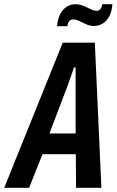

<svg xmlns="http://www.w3.org/2000/svg" viewBox="-62 -889 552 909"><path d="M-42 0 235 -687H387L418 0H298L297 -159H139L76 0ZM172 -257H296V-475Q296 -482 296 -493Q296 -504 296 -517.5Q296 -531 296 -544.5Q296 -558 296 -570H288Q284 -556 277.5 -538Q271 -520 265 -503Q259 -486 255 -475ZM208 -765Q211 -799 223 -822Q235 -845 253.5 -857Q272 -869 295 -869Q314 -869 332.5 -861.5Q351 -854 366.5 -846Q382 -838 395 -838Q407 -838 413.5 -846Q420 -854 422 -869H470Q468 -836 456 -813Q444 -790 425 -778Q406 -766 383 -766Q364 -766 346.5 -774Q329 -782 313.5 -789.5Q298 -797 284 -797Q272 -797 265.5 -788.5Q259 -780 257 -765Z"/></svg>

Font: Archivo ExtraCondensed SemiBold
Style: Italic
Weight: 600
Width: 2
Italic angle: -10°
Designer: Hector Gatti
Foundry: Omnibus-Type
Version: Version 2.001